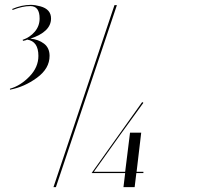

<svg xmlns="http://www.w3.org/2000/svg" viewBox="-20 -770 810 790"><path d="M210 0H200L451 -749H461ZM570 -63V-58H541L534 0H488L495 -58H357L565 -350L570 -347Q483 -228 366 -63H495L515 -224H561L542 -63ZM143 -694Q143 -745 105 -745Q72 -745 32 -729L30 -733Q69 -750 107 -750Q124 -750 146 -744Q190 -732 190 -694Q190 -639 105 -611Q138 -608 161 -590.5Q184 -573 184 -540Q184 -488 132 -450Q80 -412 21 -401V-405Q64 -417 101 -455Q138 -493 138 -540Q138 -600 92 -607Q87 -604 75 -602L73 -606Q103 -616 123 -639.5Q143 -663 143 -694Z"/></svg>

Font: Italiana
Style: Regular
Weight: 400
Designer: Santiago Orozco
Foundry: Santiago Orozco
Version: Version 001.001